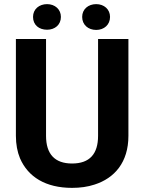

<svg xmlns="http://www.w3.org/2000/svg" viewBox="-20 -900 698 930"><path d="M329 -108C245 -108 203 -154 203 -242V-711H57V-242C57 -201 64 -164 77 -133C116 -43 201 10 329 10C368 10 405 5 438 -6C535 -37 602 -114 602 -242V-711H455V-242C455 -154 414 -108 329 -108ZM208 -756C246 -756 275 -780 275 -818C275 -855 246 -880 208 -880C170 -880 140 -856 140 -818C140 -779 169 -756 208 -756ZM446 -755C484 -755 513 -780 513 -818C513 -855 484 -880 446 -880C408 -880 378 -856 378 -818C378 -780 407 -755 446 -755Z"/></svg>

Font: Asimov
Style: Regular
Weight: 500
Designer: Google
Version: Version 2.000980; 2014